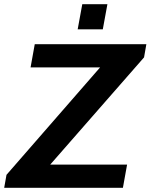

<svg xmlns="http://www.w3.org/2000/svg" viewBox="-37 -897 719 917"><path d="M334 -757H454L476 -877H356ZM-17 0H550L570 -111H203L651 -623L662 -686H129L109 -575H441L-6 -62Z"/></svg>

Font: Archivo SemiBold
Style: Italic
Weight: 600
Italic angle: -10°
Designer: Hector Gatti
Foundry: Omnibus-Type
Version: Version 2.001